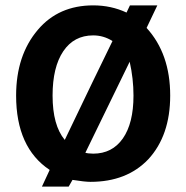

<svg xmlns="http://www.w3.org/2000/svg" viewBox="-20 -665 694 715"><path d="M565.9 -645 525.9 -561Q613.8 -464.8 613.8 -309.1Q613.8 -160.2 532.2 -71.8Q452.1 12.2 316.9 12.2Q295.9 12.2 250 4.9L235.8 29.8H136.2L165 -32.2Q40 -115.2 40 -309.1Q40 -459 121.1 -554.2Q198.2 -645 327.1 -645Q394 -645 451.2 -618.2L463.9 -645ZM398.9 -512.2Q365.7 -533.2 327.1 -533.2Q255.4 -533.2 215.6 -474.1Q175.8 -415 175.8 -309.1Q175.8 -198.2 221.2 -144Q338.9 -390.1 398.9 -512.2ZM297.9 -96.2Q305.7 -93.3 327.1 -92.8Q397.9 -92.8 437.5 -149.4Q477.1 -206.1 477.1 -309.1Q477.1 -372.1 462.9 -435.1Z"/></svg>

Font: Tajawal
Style: Bold
Weight: 700
Designer: Boutros Fonts
Foundry: Created by Boutros International 2017
Version: Version 1.700